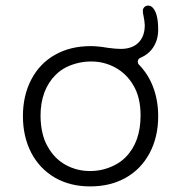

<svg xmlns="http://www.w3.org/2000/svg" viewBox="-20 -671 648 687"><path d="M390 -80Q412 -91 429 -108Q483 -162 483 -258Q483 -323 457 -366Q433 -407 393 -429Q353 -451 306.5 -451Q260 -451 218 -431Q196 -420 179 -403Q125 -349 125 -256Q126 -188 151 -146Q175 -103 215 -81Q255 -59 302 -59Q349 -59 390 -80ZM546 -255Q546 -181 515.5 -123.5Q485 -66 430 -35Q375 -4 303 -4Q231 -4 177 -35Q122 -67 92 -124Q62 -182 62 -255.5Q62 -329 92 -386.5Q122 -444 177 -475Q232 -506 304 -506Q330 -506 365 -500Q394 -496 412 -496Q453 -496 475.5 -518.5Q498 -541 498 -581Q497 -598 494 -611.5Q491 -625 491 -632.5Q491 -640 496.5 -645.5Q502 -651 510.5 -651Q519 -651 526 -644Q546 -624 546 -565Q546 -530 529.5 -503.5Q513 -477 482 -464Q479 -463 476 -459.5Q473 -456 473 -450Q473 -444 477 -440Q511 -405 528.5 -358Q546 -311 546 -255Z"/></svg>

Font: Kurewa Gothic CJK TC Regular
Style: Regular
Weight: 400
Designer: Max Yao
Foundry: Max-Everyday
Version: Version 1.071; ttfautohint (v1.8.3)